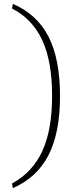

<svg xmlns="http://www.w3.org/2000/svg" viewBox="-20 -810 396 995"><path d="M42 -766 47 -790Q173 -735 232 -619Q291 -503 291 -312Q291 -123 232 -7Q173 109 47 165L42 141Q149 83 199.5 -27.5Q250 -138 250 -313Q250 -490 199.5 -600.5Q149 -711 42 -766Z"/></svg>

Font: Exo 2.0 Extra Light
Style: Regular
Weight: 250
Designer: Natanael Gama
Version: Version 1.001;PS 001.001;hotconv 1.0.70;makeotf.lib2.5.58329